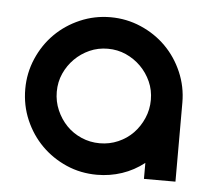

<svg xmlns="http://www.w3.org/2000/svg" viewBox="-36 -393 467 431"><g transform="rotate(5 197.0 -177.5)"><path d="M197 -355Q233 -355 265.5 -341Q298 -327 322 -303Q346 -279 360 -246.5Q374 -214 374 -178V0H303V-36Q280 -18 253 -9Q226 0 197 0Q160 0 128 -14Q96 -28 72 -52Q48 -76 34 -108.5Q20 -141 20 -178Q20 -214 34 -246.5Q48 -279 72 -303Q96 -327 128.5 -341Q161 -355 197 -355ZM197 -284Q175 -284 156 -275.5Q137 -267 122.5 -252.5Q108 -238 99.5 -219Q91 -200 91 -178Q91 -156 99.5 -136.5Q108 -117 122 -102.5Q136 -88 155.5 -79.5Q175 -71 197 -71Q219 -71 238.5 -79.5Q258 -88 272 -102.5Q286 -117 294.5 -136.5Q303 -156 303 -178Q303 -200 294.5 -219Q286 -238 271.5 -252.5Q257 -267 238 -275.5Q219 -284 197 -284Z"/></g></svg>

Font: Googee
Style: Regular
Weight: 400
Designer: Peter Wiegel
Foundry: CATFonts Peter Wiegel
Version: 1.000